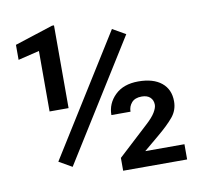

<svg xmlns="http://www.w3.org/2000/svg" viewBox="-79 -794 925 879"><g transform="rotate(-10 383.5 -355.0)"><path d="M546.4 -613.3 199.2 -57.6 138.7 -92.3 485.8 -647.9ZM227.5 -710.4V-325.7H139.2V-606.9L40.5 -583V-652.8L218.3 -710.4ZM721.2 -70.8V0H423.8V-59.6L564 -189Q594.2 -216.3 606.7 -237.3Q619.1 -258.3 619.1 -272Q619.1 -293.5 605.5 -306.6Q591.8 -319.8 565.9 -319.8Q534.7 -319.8 519.3 -302.2Q503.9 -284.7 503.9 -260.3H415Q415 -314 454.3 -352.3Q493.7 -390.6 562.5 -390.6Q631.8 -390.6 670.2 -359.4Q708.5 -328.1 708.5 -272.5Q708.5 -231.4 682.6 -200.2Q656.7 -168.9 607.9 -128.4L539.1 -70.8Z"/></g></svg>

Font: Vazirmatn RD FD Medium
Style: Regular
Weight: 500
Designer: Saber Rastikerdar
Foundry: Saber Rastikerdar
Version: Version 33.003